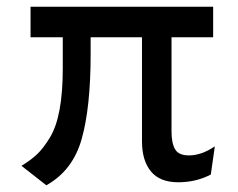

<svg xmlns="http://www.w3.org/2000/svg" viewBox="-20 -531 709 572"><path d="M511 12Q456 12 429.5 -20.5Q403 -53 403 -110V-420H250V-369Q250 -212 223.5 -117.5Q197 -23 118 21L44 -37Q72 -54 90.5 -71.5Q109 -89 128.5 -121Q148 -153 157.5 -204.5Q167 -256 167 -328V-420H71V-511H615V-420H491V-139Q491 -105 501.5 -86.5Q512 -68 543 -68Q580 -68 620 -95L608 -11Q564 12 511 12Z"/></svg>

Font: Overpass
Style: Regular
Weight: 400
Designer: Delve Withrington, Thomas Jockin
Foundry: Delve Fonts
Version: Version 3.000;DELV;Overpass